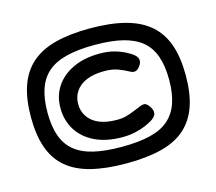

<svg xmlns="http://www.w3.org/2000/svg" viewBox="-89 -806 918 815"><g transform="rotate(-15 370.5 -399.0)"><path d="M372 -102Q282 -102 217 -118.5Q152 -135 110.5 -170.5Q69 -206 49.5 -262Q30 -318 30 -396Q30 -475 49.5 -532Q69 -589 110 -625.5Q151 -662 215.5 -679Q280 -696 369 -696Q460 -696 525 -678.5Q590 -661 631 -625Q672 -589 691.5 -533Q711 -477 711 -398Q711 -319 691.5 -263Q672 -207 631.5 -171Q591 -135 526.5 -118.5Q462 -102 372 -102ZM384 -214Q314 -214 264 -238Q214 -262 187.5 -304.5Q161 -347 161 -402Q161 -454 187.5 -494.5Q214 -535 263.5 -558.5Q313 -582 382 -582Q418 -582 446 -574Q474 -566 493.5 -555.5Q513 -545 522 -538Q537 -526 538.5 -512.5Q540 -499 528 -484Q520 -474 511.5 -471Q503 -468 495 -471Q487 -474 478 -479Q468 -485 442.5 -495Q417 -505 382 -505Q334 -505 302.5 -491.5Q271 -478 254.5 -454Q238 -430 238 -398Q238 -367 254.5 -342.5Q271 -318 302.5 -304.5Q334 -291 381 -291Q404 -291 422 -296Q440 -301 455.5 -307.5Q471 -314 484 -319Q499 -326 509 -325.5Q519 -325 530 -309Q544 -289 539.5 -274.5Q535 -260 516 -249Q506 -243 487 -234.5Q468 -226 441.5 -220Q415 -214 384 -214ZM370 -175Q443 -175 494 -187Q545 -199 576.5 -226Q608 -253 623 -295.5Q638 -338 638 -399Q638 -459 623 -502Q608 -545 576 -571.5Q544 -598 493.5 -610.5Q443 -623 370 -623Q298 -623 247 -610.5Q196 -598 164.5 -571Q133 -544 118 -501Q103 -458 103 -397Q103 -336 118 -294Q133 -252 165 -225.5Q197 -199 248 -187Q299 -175 370 -175Z"/></g></svg>

Font: Fredoka SemiExpanded Medium
Style: Regular
Weight: 500
Width: 6
Designer: Ben Nathan
Foundry: Milena B. Brandão, Ben Nathan
Version: Version 2.001